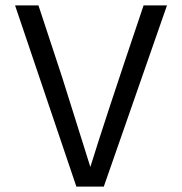

<svg xmlns="http://www.w3.org/2000/svg" viewBox="-20 -694 677 714"><path d="M366 0H264L36 -674H123L211 -407L316 -73Q367 -239 514 -674H601Z"/></svg>

Font: Hind Vadodara
Style: Regular
Weight: 400
Designer: Hitesh Malaviya
Foundry: Indian Type Foundry
Version: Version 0.702;PS 1.0;hotconv 1.0.81;makeotf.lib2.5.63406